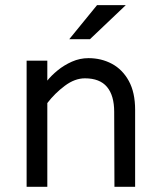

<svg xmlns="http://www.w3.org/2000/svg" viewBox="-20 -723 611 743"><path d="M422.9 0 421.9 -290Q421.9 -353.5 394 -386.7Q366.2 -419.9 308.6 -419.9Q269.5 -419.9 231 -391.1Q192.4 -362.3 163.1 -324.2V-411.1Q178.7 -430.7 203.1 -450.7Q227.5 -470.7 258.3 -484.4Q289.1 -498 322.3 -498Q372.1 -498 413.1 -476.1Q454.1 -454.1 478.5 -409.7Q502.9 -365.2 502.9 -297.9V0ZM83 0V-488.3H163.1V0ZM248 -571.3 355.5 -703.1H466.8L328.1 -571.3Z"/></svg>

Font: Sen
Style: Regular
Weight: 400
Designer: Kosal Sen, Philatype
Foundry: Philatype
Version: Version 2.000;gftools[0.9.31]